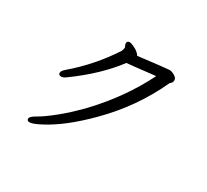

<svg xmlns="http://www.w3.org/2000/svg" viewBox="-148 -940 1295 1203"><g transform="rotate(30 500.0 -338.5)"><path d="M181.2 36.1Q162.1 36.1 162.1 20Q162.1 3.9 201.2 -17.6Q240.2 -39.1 306.2 -91.6Q372.1 -144 448.2 -222.2Q620.1 -402.3 724.1 -611.8Q532.2 -589.8 521 -589.8Q417 -450.7 240.2 -323.2Q223.1 -311 209 -311Q189.9 -311 189.9 -328.1Q189.9 -342.3 211.9 -360.8Q355 -482.9 458 -641.1Q462.9 -653.3 464.8 -666Q464.8 -671.9 460.4 -679.4Q456.1 -687 456.1 -694.8Q456.1 -712.9 475.1 -712.9Q484.9 -712.9 506.8 -702.9Q528.8 -692.9 543 -679.4Q557.1 -666 557.1 -662.1Q760.3 -687 776.9 -687Q794.9 -687 815.4 -674.6Q835.9 -662.1 835.9 -647Q835.9 -630.9 827.9 -624Q819.8 -617.2 817.9 -613.8Q713.9 -387.7 534.2 -208Q386.2 -59.1 258.8 6.8Q204.1 36.1 181.2 36.1Z"/></g></svg>

Font: LXGW WenKai Screen R
Style: Regular
Weight: 400
Designer: Fontworks Inc.
Version: Version 1.235;May 31, 2022